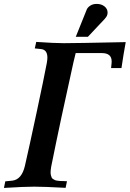

<svg xmlns="http://www.w3.org/2000/svg" viewBox="-37 -945 653 967"><path d="M220.7 -105Q217.8 -86.4 217.8 -77.6Q217.8 -68.8 219.5 -62Q221.2 -55.2 223.4 -50.5Q225.6 -45.9 231.2 -42.7Q236.8 -39.6 240.2 -37.8Q243.7 -36.1 252.7 -34.9Q261.7 -33.7 266.4 -33.4Q271 -33.2 283 -33Q294.9 -32.7 300.3 -32.2L293.5 1Q184.6 -4.9 135.3 -4.9Q86.4 -4.9 -17.1 1.5L-10.3 -31.7L25.4 -35.2Q72.3 -41 88.4 -109.4Q109.4 -200.7 147 -376.7Q184.6 -552.7 198.7 -627.4Q201.7 -645 201.7 -654.3Q201.7 -694.3 170.4 -697.8L138.2 -701.2L145.5 -733.9Q237.8 -727.5 284.7 -727.5Q340.8 -727.5 596.2 -732.9Q585 -672.4 574.7 -602.1H522.5L524.9 -626Q525.4 -629.9 525.4 -635.7Q525.4 -677.7 475.6 -677.7H344.2Q343.8 -675.3 334 -635.7V-636.2Q267.6 -338.4 220.7 -105ZM405.8 -759.8H344.7L399.9 -897Q404.3 -907.7 417.5 -916.5Q430.7 -925.3 450.2 -925.3Q473.6 -925.3 489.3 -912.8Q504.9 -900.4 504.9 -881.3Q504.9 -864.7 491.2 -851.1H491.7Q450.7 -808.1 405.8 -759.8Z"/></svg>

Font: Flanker
Style: Bold Italic
Weight: 700
Italic angle: -12°
Designer: Flanker
Version: Version 2.000